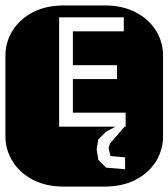

<svg xmlns="http://www.w3.org/2000/svg" viewBox="-22 -689 622 709"><path d="M213.9 0Q147.9 0 99.6 -25.1Q51.3 -50.3 24.7 -92.8Q-2 -135.3 -2 -186V-482.9Q-2 -534.2 24.7 -576.4Q51.3 -618.7 99.6 -643.8Q147.9 -668.9 213.9 -668.9H364.3Q430.2 -668.9 478.8 -643.8Q527.3 -618.7 553.7 -576.4Q580.1 -534.2 580.1 -482.9V-186Q580.1 -135.3 553.7 -92.8Q527.3 -50.3 478.8 -25.1Q430.2 0 364.3 0ZM439.9 -64V-107.9L386.2 -112.8L378.9 -142.1L384.3 -159.2L438 -221.2H441.9V-272.9H247.1V-397H410.2V-448.2H247.1V-573.2H435.1V-625H196.3V-221.2H403.8L369.1 -202.1L340.8 -173.8L335 -137.2L340.8 -99.1L370.1 -69.8Z"/></svg>

Font: Monofett
Style: Regular
Weight: 400
Designer: Vernon Adams
Foundry: Vernon Adams
Version: Version 1.100; ttfautohint (v1.8.4.7-5d5b);gftools[0.9.28]